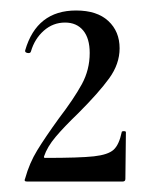

<svg xmlns="http://www.w3.org/2000/svg" viewBox="-20 -749 291 366"><path d="M92 -523Q121 -561 136 -588.5Q151 -616 151 -648Q151 -676 138.5 -691Q126 -706 104 -706Q81 -706 63.5 -690.5Q46 -675 39 -651Q38 -647 32.5 -648Q27 -649 28 -653Q50 -729 125 -729Q165 -729 186.5 -709Q208 -689 208 -657Q208 -627 188 -599.5Q168 -572 129 -533Q102 -507 86 -488Q70 -469 64 -451Q63 -448 66 -448Q132 -448 159 -451Q186 -454 196.5 -463.5Q207 -473 212 -497Q212 -499 216 -499Q220 -499 220 -497L219 -408Q219 -403 214 -403H31Q25 -403 28 -409Q36 -438 51 -462.5Q66 -487 92 -523Z"/></svg>

Font: Cormorant Infant Medium
Style: Regular
Weight: 500
Designer: Christian Thalmann (Catharsis Fonts)
Version: Version 3.000